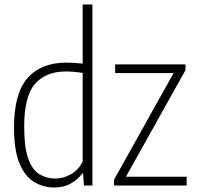

<svg xmlns="http://www.w3.org/2000/svg" viewBox="-20 -828 878 857"><path d="M222.5 9Q174.5 9 133.5 -15Q92.5 -39 67.5 -97.5Q42.5 -156 42.5 -259.5Q42.5 -411 103.2 -479.8Q164 -548.5 276 -548.5Q293.5 -548.5 312.8 -547.2Q332 -546 349 -544V-808H392.5V0H354.5L351 -53.5H347Q329 -28 297 -9.5Q265 9 222.5 9ZM227.5 -31Q262.5 -31 296.5 -50.2Q330.5 -69.5 349 -107V-502.5Q334.5 -505 313.2 -507Q292 -509 274.5 -509Q184.5 -509 136.2 -453.5Q88 -398 88 -264Q88 -169 106.5 -118.8Q125 -68.5 156.8 -49.8Q188.5 -31 227.5 -31ZM489 0V-26L755 -502H494V-540.5H808V-515L542 -39H813V0Z"/></svg>

Font: Encode Sans Condensed ExtraLight
Style: Regular
Weight: 200
Width: 3
Designer: Multiple Designers
Foundry: Impallari Type
Version: Version 3.000; ttfautohint (v1.8.3) -l 8 -r 50 -G 200 -x 14 